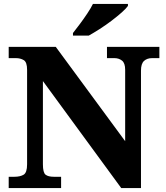

<svg xmlns="http://www.w3.org/2000/svg" viewBox="-20 -951 838 971"><path d="M24 0V-57H53Q82 -57 99.5 -67.5Q117 -78 117 -120V-598Q117 -637 100 -647Q83 -657 61 -657H24V-714H262L613 -237V-598Q613 -632 597 -644.5Q581 -657 559 -657H521V-714H786V-657H749Q724 -657 708.5 -643Q693 -629 693 -594V0H593L197 -541V-120Q197 -78 210.5 -67.5Q224 -57 252 -57H289V0ZM349 -784Q364 -803 383.5 -829Q403 -855 421 -882Q439 -909 450 -931H627V-921Q618 -908 595.5 -888Q573 -868 544 -846Q515 -824 484.5 -804.5Q454 -785 429 -771H349Z"/></svg>

Font: Noto Serif Telugu ExtraBold
Style: Regular
Weight: 800
Designer: Jelle Bosma - Monotype Design Team
Foundry: Monotype Imaging Inc.
Version: Version 2.005; ttfautohint (v1.8.4.7-5d5b)